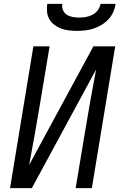

<svg xmlns="http://www.w3.org/2000/svg" viewBox="-20 -975 640 995"><path d="M32 0 153 -735H237L188 -441Q175 -361 160.5 -280.5Q146 -200 131 -120L464 -735H577L456 0H372L421 -294Q434 -374 448.5 -454.5Q463 -535 478 -615L145 0ZM379 -815Q358 -815 337 -817.5Q316 -820 297 -827Q278 -834 262 -846Q246 -858 236 -875Q226 -892 224 -913Q222 -934 225 -955H303Q300 -938 306.5 -922.5Q313 -907 326.5 -898.5Q340 -890 356.5 -887Q373 -884 390 -884Q408 -884 425.5 -887Q443 -890 459.5 -898.5Q476 -907 487 -922.5Q498 -938 501 -955H579Q576 -934 567 -913Q558 -892 542 -875Q526 -858 506 -846Q486 -834 465 -827Q444 -820 422 -817.5Q400 -815 379 -815Z"/></svg>

Font: Iosevka SS04 Extended
Style: Italic
Weight: 400
Width: 7
Italic angle: -9°
Monospace: yes
Designer: Belleve Invis
Foundry: Belleve Invis
Version: Version 19.0.0; ttfautohint (v1.8.4)